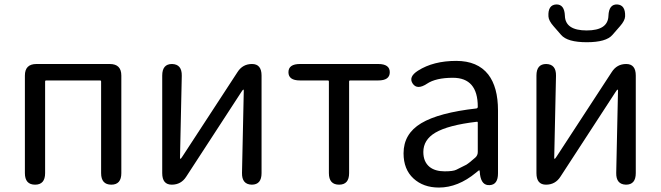

<svg xmlns="http://www.w3.org/2000/svg" viewBox="-20 -831 2973 864"><path d="M138 0Q92 0 92 -52V-491Q92 -543 144 -543H474Q526 -543 526 -491V-52Q526 0 481 0Q435 0 435 -52V-464Q435 -469 430 -469H188Q183 -469 183 -464V-52Q183 0 138 0Z M753 0Q710 0 710 -52V-491Q710 -543 754 -543Q799 -542 798 -490L790 -121Q790 -116 792 -116Q794 -116 801 -127L1049 -507Q1072 -543 1114 -543Q1157 -543 1157 -491V-52Q1157 0 1113 0Q1068 -1 1069 -53L1077 -423Q1077 -428 1075 -428Q1073 -428 1066 -417L818 -36Q795 0 753 0Z M1506 0Q1460 0 1460 -52V-464Q1460 -469 1455 -469H1330Q1278 -469 1278 -506Q1278 -543 1330 -543H1682Q1734 -543 1734 -506Q1734 -469 1682 -469H1556Q1551 -469 1551 -464V-52Q1551 0 1506 0Z M1955 13Q1885 13 1840.5 -28Q1796 -69 1796 -141Q1796 -229 1875.5 -276.5Q1955 -324 2124 -343Q2130 -344 2130 -351Q2130 -481 2018 -481Q1941 -481 1901 -454Q1857 -425 1837 -455Q1817 -485 1861 -513Q1930 -557 2033 -557Q2129 -557 2177 -496Q2221 -439 2221 -334V-51Q2221 0 2184 2Q2147 5 2140 -46L2139 -58Q2138 -65 2136.5 -65Q2135 -65 2122 -54Q2041 13 1955 13ZM1981 -60Q2019 -60 2033 -67Q2056 -78 2079 -90Q2088 -95 2119 -122Q2130 -132 2130 -147V-279Q2130 -284 2125 -283Q1997 -268 1939 -234Q1885 -202 1885 -147Q1885 -103 1913 -80Q1938 -60 1981 -60Z M2437 0Q2394 0 2394 -52V-491Q2394 -543 2438 -543Q2483 -542 2482 -490L2474 -121Q2474 -116 2476 -116Q2478 -116 2485 -127L2733 -507Q2756 -543 2798 -543Q2841 -543 2841 -491V-52Q2841 0 2797 0Q2752 -1 2753 -53L2761 -423Q2761 -428 2759 -428Q2757 -428 2750 -417L2502 -36Q2479 0 2437 0ZM2505 -674Q2488 -694 2471 -713Q2449 -738 2448 -757Q2445 -809 2483 -811Q2520 -812 2522 -760Q2524 -694 2620 -694Q2716 -694 2718 -760Q2720 -812 2757 -811Q2795 -809 2793 -757Q2792 -738 2770 -713Q2753 -694 2736 -674Q2708 -641 2620.5 -641Q2533 -641 2505 -674Z"/></svg>

Font: Resource Han Rounded HK
Style: Regular
Weight: 400
Designer: Cyano Hao (round all glyphs); Ryoko NISHIZUKA  (kana, bopomofo & ideographs); Paul D. Hunt (Latin, Greek & Cyrillic); Sa
Foundry: Cyano Hao
Version: 0.990